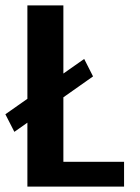

<svg xmlns="http://www.w3.org/2000/svg" viewBox="-28 -695 521 715"><path d="M25.5 -204 318.5 -410.5 285.5 -475.5 -8 -269.5ZM74 0H434V-92.5H208V-675H74Z"/></svg>

Font: Anybody SemiCondensed SemiBold
Style: Regular
Weight: 600
Width: 4
Version: Version 1.113;gftools[0.9.25]